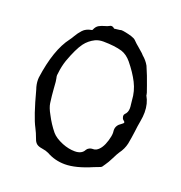

<svg xmlns="http://www.w3.org/2000/svg" viewBox="-122 -760 830 879"><g transform="rotate(20 293.0 -320.0)"><path d="M288.1 13.7Q239.7 13.7 198.7 -9.3Q185.5 -15.6 168 -18.1L158.2 -20Q142.6 -23.4 135 -32.2Q127.4 -41 123.5 -54.2Q116.2 -75.2 105 -96.7Q80.6 -142.1 48.8 -262.7Q40.5 -285.6 40.5 -309.1L41 -318.8Q60.5 -460.4 114.3 -530.8Q121.6 -540.5 127.9 -551.8Q138.2 -569.8 152.8 -585.7Q167.5 -601.6 193.4 -606Q195.3 -606 197.8 -608.4Q204.6 -626 217.3 -633.1Q230 -640.1 243.2 -643.3Q256.3 -646.5 266.1 -652.3Q269 -654.3 272.9 -654.3Q281.2 -654.3 288.1 -647L315.9 -650.4Q319.8 -651.9 323.2 -651.9Q329.6 -651.9 344.5 -648.9Q359.4 -646 374 -641.4Q388.7 -636.7 395 -630.4Q407.7 -617.2 422.9 -605Q434.6 -595.2 445.8 -585L453.1 -577.1Q473.1 -560.5 485.4 -538.6Q503.9 -496.6 518.6 -453.6L529.3 -422.9Q530.8 -418 531.2 -414.6L531.7 -410.2Q550.8 -377.4 550.8 -334Q550.8 -313.5 546.4 -290Q541.5 -263.7 538.6 -236.8Q534.7 -206.1 528.8 -174.8Q522.5 -146.5 503.9 -121.6Q498 -113.3 485.6 -88.1Q473.1 -63 462.4 -48.3L459 -43.5Q454.1 -33.7 447.3 -30.8Q432.1 -25.4 418 -19.5Q341.3 13.7 288.1 13.7ZM310.5 -57.6Q344.7 -57.6 356.4 -81.1Q360.4 -87.9 368.2 -91.8Q376 -95.7 382.3 -95.7H385.7Q395 -95.7 402.8 -100.1Q426.8 -114.3 439.9 -158.2Q446.8 -181.2 446.8 -196.8L445.8 -210.4Q445.8 -233.9 469.2 -248.5Q479 -254.9 479 -259.3Q479 -262.7 471.7 -268.1Q468.3 -270.5 466.6 -274.7Q464.8 -278.8 464.4 -282Q463.9 -285.2 463.9 -285.6Q463.9 -292.5 467.8 -296.4Q481 -308.6 481 -329.1Q481 -337.9 479.5 -347.4Q478 -356.9 477.5 -366.2Q475.1 -410.6 455.3 -449.5Q435.5 -488.3 402.3 -528.8Q380.9 -554.7 354.5 -563.5Q318.8 -574.2 262.7 -574.7Q240.7 -574.7 224.1 -566.9Q195.3 -552.7 176.8 -527.8Q154.8 -498 130.9 -432.1Q120.6 -401.4 117.2 -369.1Q116.7 -363.3 115.7 -357.9V-356Q115.7 -350.1 117.7 -343.3Q120.6 -333 122.6 -295.9Q125 -261.2 129.9 -226.1Q132.8 -205.1 149.4 -175.8Q168.9 -137.7 195.3 -105.5Q212.4 -85.4 249 -70.3Q280.8 -57.6 310.5 -57.6Z"/></g></svg>

Font: X Typewriter
Style: Regular
Weight: 400
Monospace: yes
Designer: GGBot
Version: 0.50